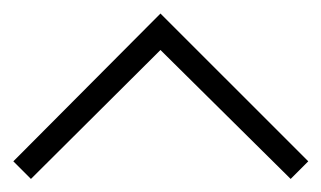

<svg xmlns="http://www.w3.org/2000/svg" viewBox="-20 -867 482 288"><path d="M26.4 -598.6 0 -625 220.7 -846.7 442.4 -625 416 -598.6 220.7 -792Z"/></svg>

Font: Padauk
Style: Regular
Weight: 400
Designer: Debbi Hosken, Becca Hirsbrunner Spalinger
Foundry: SIL International
Version: Version 5.003